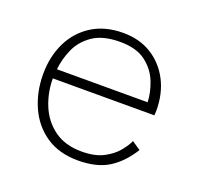

<svg xmlns="http://www.w3.org/2000/svg" viewBox="-86 -513 632 616"><g transform="rotate(20 230.0 -205.0)"><path d="M73 -208Q73 -159.5 91 -116.2Q109 -73 146 -46Q183 -19 239.5 -19Q285 -19 314.2 -34.5Q343.5 -50 360.2 -70.8Q377 -91.5 383.5 -107L413 -87Q382.5 -38 342.2 -13Q302 12 238 12Q173.5 12 129 -18.2Q84.5 -48.5 61.8 -99.2Q39 -150 39 -210.5Q39 -270.5 62.2 -318.5Q85.5 -366.5 129.8 -394.5Q174 -422.5 236.5 -422.5Q292 -422.5 333.2 -396.8Q374.5 -371 397.5 -326.5Q420.5 -282 420.5 -225Q420.5 -220.5 420.2 -215.5Q420 -210.5 419.5 -208ZM385 -240Q384 -272.5 370.2 -307.8Q356.5 -343 324.5 -367.5Q292.5 -392 236.5 -392Q177.5 -392 143.2 -368.2Q109 -344.5 93.8 -309.2Q78.5 -274 75.5 -240Z"/></g></svg>

Font: League Spartan Extralight
Style: Regular
Weight: 200
Foundry: The League of Moveable Type
Version: Version 2.300; ttfautohint (v1.8.3)